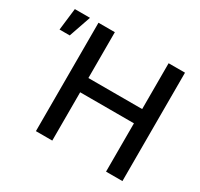

<svg xmlns="http://www.w3.org/2000/svg" viewBox="-152 -922 1165 1116"><g transform="rotate(30 431.0 -364.0)"><path d="M209 0V-727.5H318.8V-419.9H679.7V-727.5H789.6V0H679.7V-324.2H318.8V0ZM32.7 -580.1 50.3 -727.5H151.9L101.1 -580.1Z"/></g></svg>

Font: Inter 24pt Medium
Style: Regular
Weight: 500
Designer: Rasmus Andersson
Foundry: rsms
Version: Version 4.001;git-66647c0bb